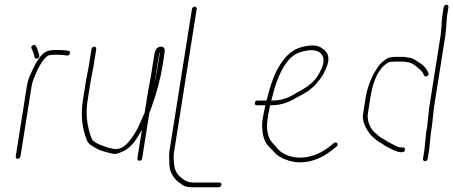

<svg xmlns="http://www.w3.org/2000/svg" viewBox="-20 -671 1912 810"><path d="M137.4 -424.5C144.1 -426.8 146.9 -431 145.8 -437C140.8 -454.7 137.7 -464.7 136.6 -467L131.2 -477C128.7 -482.3 124.3 -483.3 118.1 -480C112 -476.7 110.4 -472 113.4 -466L117.8 -456C121.2 -449.3 123.9 -440.7 125.7 -430C126.8 -424 130.7 -422.2 137.4 -424.5ZM54.8 -1C57.4 -1 59.9 -2 62.3 -4C64.6 -6 65.9 -8.3 66.4 -11L112.6 -303C114.9 -317.3 117.8 -328.6 121.5 -337C124.1 -343 127.3 -350.7 131.1 -360.2C134.9 -369.7 139 -378.5 143.3 -386.5C157.1 -411.8 169.5 -428 180.7 -435C186 -438.3 195.2 -440 208.3 -440H223.3C235.3 -440 248.2 -439 261.8 -437C268.3 -435.7 272.5 -438.3 274.6 -445C276.7 -451.7 274.5 -455.7 268 -457C254.3 -459 240.5 -460 226.5 -460H211.5C193.7 -460 179.5 -456.7 168.9 -450C151.5 -438.3 134.5 -414.2 117.9 -377.5C115.3 -371.8 111.3 -363 105.7 -351C100.1 -339 95.8 -323 92.6 -303L46.4 -11C45.9 -8.3 46.6 -6 48.3 -4C49.9 -2 52.1 -1 54.8 -1Z M630.5 -317C631.2 -321.7 632.2 -326.7 633.3 -332C634.5 -337.3 635.5 -342.3 636.2 -347L650.9 -440C651.6 -444 652.9 -448 654.8 -452L644.7 -388C639.7 -356.7 635 -333 630.5 -317ZM604.9 -288 590.3 -196C587.2 -189.3 584.6 -183.3 582.4 -178C580.3 -172.7 574.8 -160.3 566 -140.8C557.3 -121.3 545.8 -102.4 531.6 -84C507.7 -49.8 480.5 -36.5 453.5 -44C448.7 -45.3 443.4 -46.7 437.6 -48C431.8 -49.3 426.2 -51.2 420.8 -53.5C388.1 -64.2 369.8 -75.7 366.4 -88C363.9 -93.3 361.2 -101.3 358.2 -112C345 -154.9 342.2 -199.9 349.6 -247L363.2 -333L374.1 -389L386 -464C386.4 -466.7 385.8 -469 384.1 -471C382.4 -473 380.2 -474 377.6 -474C374.9 -474 372.4 -473 370.1 -471C367.8 -469 366.4 -466.7 366 -464L354.1 -389L343.2 -333L329.6 -247C320.1 -187.1 325.9 -130.8 346.9 -78C351.5 -66.1 367.6 -53.6 395.1 -40.5C407 -34.9 425.4 -29.4 448.8 -24C462 -19.4 476.8 -21.7 495.2 -31C521.3 -40.8 545.3 -65.2 567.2 -104C573.2 -114.7 577.1 -121.3 578.9 -124L559.7 -3C558.7 3.7 561.5 7 568.1 7C574.8 7 578.7 3.7 579.7 -3L610 -194L620.4 -222C642.3 -284.4 657.1 -339.7 664.7 -388L673.3 -442C674.4 -449.3 675 -455.3 675.1 -460C674 -470 668.1 -474.7 657.3 -474C643.2 -472.9 634.4 -461.6 630.9 -440L616.2 -347C614.6 -337 612.7 -327 610.5 -317C608.2 -307 606.3 -297.3 604.9 -288Z M801.3 -643C798.7 -643 796.2 -642 793.9 -640C791.5 -638 790.2 -635.7 789.8 -633L694.6 -32C693 -21.9 693.1 -1.2 695 29.9C696 45.8 702.4 61.9 714.1 78C718.5 84 723.1 88.8 727.8 92.5C732.6 96.2 739.5 101.5 748.6 108.5C757.6 115.5 772 119 791.7 119H902.7C905.3 119 907.8 118 910.1 116C912.4 114 913.8 111.7 914.2 109C914.7 106.3 914 104 912.3 102C910.7 100 908.5 99 905.8 99H794.8C790.8 99 784.8 98.3 776.8 97C768.7 95.7 757.2 89 742.3 77C728.1 65.5 719.4 50.9 716.3 33C712.1 9 711.5 -12.7 714.6 -32L809.8 -633C810.2 -635.7 809.5 -638 807.9 -640C806.2 -642 804 -643 801.3 -643Z M1124.6 -247C1130 -268.3 1134.9 -286.7 1139.3 -302C1161.2 -370.6 1188.5 -415.2 1217.4 -436C1226.3 -443.3 1239.7 -449.3 1257.4 -454C1290.2 -462.4 1314.8 -460.4 1331.5 -448C1352.4 -428.8 1349.4 -396.8 1320.8 -352C1307.8 -329.5 1283.7 -308.5 1248.5 -289C1242.5 -285.7 1235.4 -281.7 1227.1 -277C1196.1 -257 1164.5 -247 1129.6 -247ZM1063.5 -227H1099.5C1092.4 -195 1088.1 -172.3 1086.7 -159C1085.2 -145.7 1085.5 -132.3 1087.3 -119C1089.5 -91.7 1098.5 -69.5 1114.3 -52.5C1121.4 -44.8 1128.7 -37.3 1136.2 -30C1148.6 -14.8 1168.1 -2.8 1196.3 6C1213.3 11.3 1229.5 14 1244.8 14C1288.5 14 1335.7 -2.3 1377.2 -35L1398.9 -52C1405 -56.7 1406.2 -61.5 1402.7 -66.5C1399.1 -71.5 1394.3 -71.7 1388.3 -67L1366.6 -50C1328.9 -20.7 1286.1 -6 1247.6 -6C1215.4 -6 1187.9 -14.2 1165 -30.5C1156.2 -36.8 1144.8 -50.9 1125.8 -72.7C1116.1 -83.8 1109.9 -100.9 1107.1 -124C1104.7 -144.4 1108.8 -178.8 1119.5 -227H1126.5C1161.8 -227 1195.6 -237.7 1231 -259C1238.8 -263.7 1248.6 -269.1 1260.4 -275.3C1272.2 -281.4 1281.9 -287.8 1289.5 -294.5C1294.5 -298.8 1299.4 -303 1304.2 -307C1309.1 -311 1316.2 -319.2 1325.4 -331.5C1336.3 -343.8 1346.4 -360.7 1355.2 -382C1372.9 -420.7 1367.6 -448.3 1341.7 -465C1324.1 -480.5 1295.8 -483.4 1256.7 -473.5C1237 -468.5 1221.7 -461.5 1211 -452.5C1186.8 -436.2 1164 -407 1143.3 -365C1130.8 -339.5 1117.9 -300.2 1104.6 -247H1066.6C1060 -247 1056.1 -243.7 1055 -237C1054 -230.3 1056.8 -227 1063.5 -227Z M1682.1 -411H1643.8C1636.8 -411 1630.3 -410.5 1624.1 -409.5C1618 -408.5 1608.4 -402 1595.5 -390C1569.9 -364.2 1552.3 -320.9 1542.7 -260L1531.8 -191C1531 -186.3 1530.8 -182 1531.2 -178C1532.6 -152 1542.2 -130.3 1559.9 -113L1576.4 -99C1581.2 -94.3 1585.3 -91.2 1588.8 -89.5C1592.3 -87.8 1596.9 -85.2 1602.5 -81.5C1608.2 -77.8 1613.4 -74.7 1618.1 -72.2C1622.9 -69.7 1628.2 -66.8 1634.2 -63.5C1637.2 -61.8 1642.6 -59 1650.5 -55C1658.3 -51 1665.8 -49 1673 -49H1680C1686.7 -49 1689.5 -45.7 1688.4 -39C1687.4 -32.3 1683.5 -29 1676.8 -29H1669.8C1658.5 -29 1637.7 -37.5 1607.3 -54.5C1604.3 -56.2 1600 -59 1594.4 -63C1588.7 -67 1584.1 -69.8 1580.3 -71.5C1576.6 -73.2 1571.6 -76.7 1565.5 -82L1549.7 -96C1544 -101.3 1539 -107.5 1534.6 -114.5C1517 -140 1507.7 -165.5 1511.8 -191L1522.7 -260C1526.8 -285.7 1534.8 -312.4 1546.9 -340C1549.5 -346 1552.4 -352 1555.7 -358C1559 -364 1564.5 -373.6 1572.9 -386.7C1581.2 -399.9 1594 -412 1611.2 -423C1619.6 -428.3 1631.5 -431 1647 -431H1686C1688 -431 1695.8 -429.7 1709.4 -427C1717.8 -427 1730.8 -418.9 1754.8 -402.8C1767.9 -393.9 1777.1 -384 1782.3 -373L1786.9 -364C1790.1 -358.7 1788.5 -354.2 1782.3 -350.5C1776 -346.8 1771.6 -347.7 1769.2 -353L1764.6 -362C1762.1 -367.3 1757.9 -372.3 1752 -377C1733.3 -394.6 1718.3 -404.9 1704.9 -408ZM1774 -74 1778.1 -113 1782.1 -138 1790.7 -217.5 1839.1 -523 1841.8 -553C1843.4 -579.7 1844.8 -597 1846.1 -605L1851.8 -641C1852.2 -643.7 1853.6 -646 1855.9 -648C1858.2 -650 1860.7 -651 1863.4 -651C1866 -651 1868.2 -650 1869.9 -648C1871.6 -646 1872.2 -643.7 1871.8 -641L1866.1 -605C1865.2 -599.7 1864.8 -594.7 1864.7 -590C1864.6 -585.3 1864.3 -580 1863.7 -574C1863 -568 1862.5 -561.3 1862 -554L1859.1 -523L1810.8 -218L1802.1 -138L1798.1 -113L1794 -74L1790.9 -42L1784.4 -1C1784 1.7 1782.6 4 1780.3 6C1778 8 1775.5 9 1772.8 9C1770.2 9 1768 8 1766.3 6C1764.6 4 1764 1.7 1764.4 -1L1770.9 -42Z"/></svg>

Font: Proton
Style: RgCndIt
Weight: 500
Version: Version 1.017